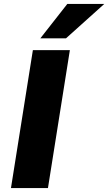

<svg xmlns="http://www.w3.org/2000/svg" viewBox="-20 -961 553 981"><path d="M36 0 148 -705H337L225 0ZM186 -765 324 -941H513L317 -765Z"/></svg>

Font: Nunito Sans 9pt Black
Style: Italic
Weight: 900
Italic angle: -9°
Version: Version 3.101;gftools[0.9.27]